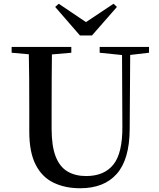

<svg xmlns="http://www.w3.org/2000/svg" viewBox="-20 -985 849 1023"><path d="M293 -965 471 -845H405L585 -965L603 -948L470 -796H406L274 -948ZM407 18Q327 18 265.5 -11.5Q204 -41 170 -107.5Q136 -174 136 -284V-397Q136 -481 135.5 -566Q135 -651 133 -735H257Q256 -652 255.5 -567.5Q255 -483 255 -397V-299Q255 -207 276.5 -151.5Q298 -96 339.5 -71.5Q381 -47 439 -47Q535 -47 584 -108Q633 -169 632 -310L630 -735H674L671 -296Q670 -136 602.5 -59Q535 18 407 18ZM42 -704V-735H360V-704L211 -691H187ZM511 -704V-735H774V-704L663 -691H638Z"/></svg>

Font: Noto Serif KR SemiBold
Style: Regular
Weight: 600
Designer: Ryoko NISHIZUKA 西塚涼子 (kana & ideographs); Frank Grießhammer (Latin, Greek & Cyrillic); Wenlong ZHANG 张文龙 (bopomofo); San
Foundry: Adobe
Version: Version 2.003-H1;hotconv 1.1.1;makeotfexe 2.6.0